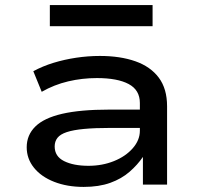

<svg xmlns="http://www.w3.org/2000/svg" viewBox="-20 -726 786 755"><path d="M309 9Q244 9 193 -11Q142 -31 113.5 -66.5Q85 -102 85 -147Q85 -195 119 -228.5Q153 -262 224.5 -278.5Q296 -295 409 -295H548V-223H415Q353 -223 310.5 -219Q268 -215 242.5 -206.5Q217 -198 206 -184Q195 -170 195 -150Q195 -111 232 -92.5Q269 -74 328 -74Q382 -74 428 -92.5Q474 -111 502 -143Q530 -175 530 -212V-321Q530 -372 486 -395.5Q442 -419 361 -419Q303 -419 248 -406Q193 -393 144 -365L111 -446Q148 -466 190.5 -479Q233 -492 279.5 -499Q326 -506 373 -506Q453 -506 512.5 -485Q572 -464 604.5 -420.5Q637 -377 637 -308V0H542V-108V-109Q521 -78 489.5 -50.5Q458 -23 413.5 -7Q369 9 309 9ZM176 -623V-706H580V-623Z"/></svg>

Font: Nunito Sans 7pt Expanded Medium
Style: Regular
Weight: 500
Width: 7
Designer: Vernon Adams
Foundry: Vernon Adams
Version: Version 3.101;gftools[0.9.27]